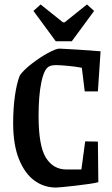

<svg xmlns="http://www.w3.org/2000/svg" viewBox="-20 -831 502 861"><path d="M39 -279Q39 -346 47 -402Q55 -458 69 -493Q86 -517 122 -545Q158 -573 194.5 -593Q231 -613 247 -613Q276 -612 328 -608.5Q380 -605 431 -601L419 -421H360L347 -527Q323 -532 286.5 -535.5Q250 -539 231 -539Q212 -539 200 -533Q178 -522 165.5 -462.5Q153 -403 153 -311Q153 -176 186 -123.5Q219 -71 278 -71H345L362 -197L419 -196L421 -14Q395 -7 320.5 1.5Q246 10 231 10Q177 10 134 -21.5Q91 -53 65 -117.5Q39 -182 39 -279ZM130 -782 162 -811 262 -731H270L370 -811L402 -782L302 -646H230Z"/></svg>

Font: Grenze Medium
Style: Regular
Weight: 500
Designer: Renata Polastri
Foundry: Omnibus-Type
Version: Version 1.002; ttfautohint (v1.8)